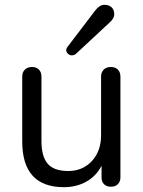

<svg xmlns="http://www.w3.org/2000/svg" viewBox="-20 -778 601 805"><path d="M248 6.8Q73.2 6.8 73.2 -185.1V-457Q73.2 -475.1 84.2 -486.1Q95.2 -497.1 114 -497.1Q132.8 -497.1 143.3 -486.1Q153.8 -475.1 153.8 -457V-187Q153.8 -122.1 179.9 -91.6Q206.1 -61 266.1 -61Q326.2 -61 365 -102.5Q403.8 -144 403.8 -211.9V-457Q403.8 -475.1 414.8 -486.1Q425.8 -497.1 444.8 -497.1Q463.9 -497.1 474.4 -486.1Q484.9 -475.1 484.9 -457V-34.2Q484.9 -17.1 474.4 -6.1Q463.9 4.9 445.3 4.9Q426.8 4.9 416.3 -5.6Q405.8 -16.1 405.8 -33.2V-83Q382.8 -39.1 341.3 -16.1Q299.8 6.8 248 6.8ZM264.2 -583 379.9 -734.9Q397.9 -757.8 417.5 -757.8Q437 -757.8 448 -747.3Q459 -736.8 459 -718.5Q459 -700.2 439 -683.1L297.9 -551.8Q290 -545.9 281.2 -545.9Q272.5 -545.9 265.1 -552.5Q257.8 -559.1 257.8 -567.4Q257.8 -575.7 264.2 -583Z"/></svg>

Font: Nunito-Regular
Style: Regular
Weight: 400
Designer: Vernon Adams
Foundry: newtypography
Version: Version 3.000